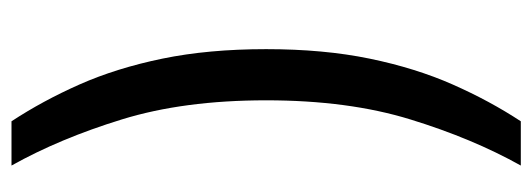

<svg xmlns="http://www.w3.org/2000/svg" viewBox="-316 -474 926 334"><g transform="rotate(-90 147.0 -307.0)"><path d="M26 136Q73 52 106.2 -56Q139.5 -164 139.5 -307Q139.5 -450.5 106.2 -558.2Q73 -666 26 -750H103Q138.5 -696 167 -631.8Q195.5 -567.5 212 -487.5Q228.5 -407.5 228.5 -307Q228.5 -207 212 -127Q195.5 -47 167 17.5Q138.5 82 103 136Z"/></g></svg>

Font: Cabin
Style: Regular
Weight: 400
Width: 4
Designer: Pablo Impallari
Foundry: Pablo Impallari. http://www.impallari.com Igino Marini. http://www.ikern.com
Version: Version 3.001